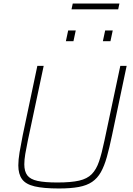

<svg xmlns="http://www.w3.org/2000/svg" viewBox="-20 -1062 757 1090"><path d="M314 8Q227 8 176.5 -4Q126 -16 105 -45Q84 -74 84 -123Q84 -155 91 -197Q98 -239 109 -294L192 -688H228L138 -264Q129 -221 123.5 -188Q118 -155 118 -129Q118 -89 135 -66.5Q152 -44 193 -35Q234 -26 306 -26Q383 -26 429 -36.5Q475 -47 501 -73.5Q527 -100 542.5 -146Q558 -192 573 -264L663 -688H699L616 -294Q601 -222 586.5 -170.5Q572 -119 552.5 -84.5Q533 -50 503 -29.5Q473 -9 427 -0.5Q381 8 314 8ZM564 -828 577 -889H620L607 -828ZM354 -828 367 -889H410L397 -828ZM386 -1009 393 -1042H658L651 -1009Z"/></svg>

Font: Saira Thin
Style: Italic
Weight: 100
Italic angle: -12°
Designer: Hector Gatti with collaboration of the Omnibus-Type team
Foundry: Omnibus-Type
Version: Version 1.101